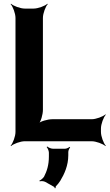

<svg xmlns="http://www.w3.org/2000/svg" viewBox="-20 -757 587 1029"><path d="M210 -168V-661C210 -685 224 -722 236 -735L234 -737C221 -725 184 -711 160 -711H113C89 -711 52 -725 39 -737L37 -735C49 -722 63 -685 63 -661V-50C63 -26 49 11 37 24L39 26C52 14 89 0 113 0H471C495 0 532 14 545 26L547 24C535 11 521 -26 521 -50V-68C521 -92 535 -129 547 -142L545 -144C532 -132 495 -118 471 -118H260C236 -118 196 -107 184 -94L186 -92C199 -104 210 -144 210 -168ZM223 218 269 244C271 245 274 250 274 252L278 251C278 249 278 244 279 242C288 233 296 223 303 212C325 176 346 130 346 75V58C346 49 352 37 356 33L353 30C349 34 337 40 329 40H263C253 40 238 33 233 28L230 31C235 36 242 51 242 61V82C242 128 231 161 216 190C211 198 198 209 191 211L193 215C199 213 214 213 223 218Z"/></svg>

Font: Asimov
Style: Edge
Weight: 500
Designer: Google
Version: Version 2.000980: 2014